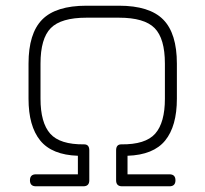

<svg xmlns="http://www.w3.org/2000/svg" viewBox="-20 -653 720 673"><path d="M80 -307V-430Q80 -536 128 -584.5Q176 -633 283 -633H397Q504 -633 552 -584.5Q600 -536 600 -430V-307Q600 -211 559 -160.5Q518 -110 427 -107V-42H574Q595 -42 595 -21Q595 0 574 0H408Q387 0 387 -21V-126Q387 -147 405 -147Q490 -146 524 -184.5Q558 -223 558 -307V-430Q558 -518 522 -554.5Q486 -591 397 -591H283Q194 -591 158 -554.5Q122 -518 122 -430V-307Q122 -223 156 -184.5Q190 -146 275 -147Q293 -147 293 -126V-21Q293 0 272 0H106Q85 0 85 -21Q85 -42 106 -42H253V-107Q162 -110 121 -160.5Q80 -211 80 -307Z"/></svg>

Font: Jura Light
Style: Regular
Weight: 300
Designer: Daniel Johnson, Alexei Vanyashin
Foundry: Daniel Johnson
Version: Version 5.103